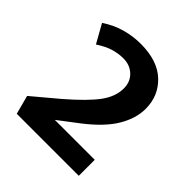

<svg xmlns="http://www.w3.org/2000/svg" viewBox="-127 -941 578 578"><g transform="rotate(45 162.5 -651.5)"><path d="M140 -790Q120 -790 99 -784Q78 -778 52 -761L19 -820Q49 -840 81 -849Q113 -858 146 -858Q218 -858 256.5 -821.5Q295 -785 295 -730Q295 -689 270 -647Q245 -605 188 -561L125 -513H295V-445H31L15 -505L96 -573Q155 -624 180 -658Q205 -692 205 -727Q205 -755 186.5 -772.5Q168 -790 140 -790Z"/></g></svg>

Font: Mukta Vaani SemiBold
Style: Regular
Weight: 600
Designer: Noopur Datye, Girish Dalvi, Yashodeep Gholap, Pallavi Karambelkar
Foundry: Ek Type
Version: Version 2.538;PS 1.000;hotconv 16.6.51;makeotf.lib2.5.65220;